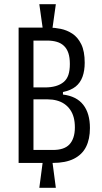

<svg xmlns="http://www.w3.org/2000/svg" viewBox="-20 -785 490 918"><path d="M185 -644 168 -765H247L230 -644ZM168 113 185 -16H230L247 113ZM69 -6V-653H216Q241 -653 270.5 -647Q300 -641 326 -624Q352 -607 368.5 -573.5Q385 -540 385 -485Q385 -447 374.5 -418Q364 -389 341.5 -371Q319 -353 281 -345V-333Q346 -325 378 -284Q410 -243 410 -173Q410 -120 391.5 -83Q373 -46 333.5 -26Q294 -6 232 -6ZM140 -68H233Q260 -68 279.5 -74.5Q299 -81 311.5 -94Q324 -107 331 -127.5Q338 -148 338 -176Q338 -202 332.5 -223Q327 -244 315.5 -260.5Q304 -277 288 -288Q272 -299 251.5 -304.5Q231 -310 207 -310H140ZM140 -367H195Q224 -367 246.5 -373.5Q269 -380 284.5 -393Q300 -406 307 -427Q314 -448 314 -479Q314 -510 307 -531Q300 -552 286 -565.5Q272 -579 251.5 -585Q231 -591 205 -591H140Z"/></svg>

Font: Bricolage Grotesque Condensed Light
Style: Regular
Weight: 300
Width: 3
Designer: Mathieu Triay
Foundry: Atelier Triay
Version: Version 1.000;gftools[0.9.30]